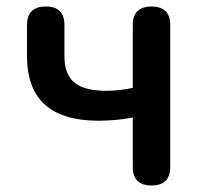

<svg xmlns="http://www.w3.org/2000/svg" viewBox="-20 -570 629 590"><path d="M446 0Q388 0 388 -57V-209Q337 -199 283 -199Q63 -199 63 -397V-493Q63 -550 121 -550Q178 -550 178 -493V-397Q178 -342 208.5 -316.5Q239 -291 307 -291Q346 -291 388 -300V-493Q388 -550 446 -550Q503 -550 503 -493V-275V-57Q503 0 446 0Z"/></svg>

Font: GenSenRounded JP M
Style: Regular
Weight: 500
Version: Version 1.501;PS 1;hotconv 16.6.51;makeotf.lib2.5.65220